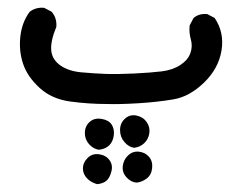

<svg xmlns="http://www.w3.org/2000/svg" viewBox="-20 -119 588 491"><path d="M229 352Q213 348 202.5 337Q192 326 192 311.5Q192 297 204 285Q216 273 233.5 275.5Q251 278 260 290.5Q269 303 265 319Q261 335 253 342.5Q245 350 229 352ZM329 348Q315 347 303.5 334.5Q292 322 294 305.5Q296 289 308 278Q320 267 336 269Q352 271 361.5 282.5Q371 294 369 311.5Q367 329 354.5 338Q342 347 329 348ZM233 264Q219 262 208 250Q197 238 197 221Q197 204 209 193Q221 182 239.5 185Q258 188 265.5 199.5Q273 211 271 227Q269 243 259.5 252.5Q250 262 233 264ZM323 259Q309 257 298 244Q287 231 287 213.5Q287 196 299.5 184.5Q312 173 329 176.5Q346 180 355 193Q364 206 362 221Q360 236 349.5 246.5Q339 257 323 259ZM255 147Q206 147 159 140.5Q112 134 81 105.5Q50 77 39 44Q28 11 32 -25.5Q36 -62 56 -89Q72 -101 93 -99L112 -89Q126 -73 124 -50Q109 -14 111 9.5Q113 33 134 48Q155 63 188.5 66Q222 69 251 70Q280 71 322.5 69Q365 67 393.5 63.5Q422 60 441.5 47Q461 34 467 16.5Q473 -1 468 -18.5Q463 -36 465 -54L475 -73Q489 -85 510 -83L529 -73Q554 -36 546.5 10Q539 56 502 92Q465 128 424 135Q383 142 334.5 145Q286 148 255 147Z"/></svg>

Font: NaniFont Regular
Style: Regular
Weight: 400
Designer: Nanigashitei
Version: Version 1.036